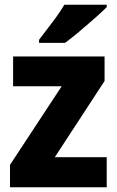

<svg xmlns="http://www.w3.org/2000/svg" viewBox="-20 -786 492 806"><path d="M428 0H22V-94L239 -424H35V-549H419V-446L210 -126H428ZM428 -756Q410 -738 378.5 -710Q347 -682 313 -653.5Q279 -625 253 -606H144V-619Q169 -652 199.5 -692Q230 -732 250 -766H428Z"/></svg>

Font: Noto Sans Gujarati SemiCondensed ExtraBold
Style: Regular
Weight: 800
Width: 4
Designer: Jelle Bosma - Monotype Design Team, Universal Thirst
Foundry: Monotype Imaging Inc.
Version: Version 2.106; ttfautohint (v1.8.4.7-5d5b)